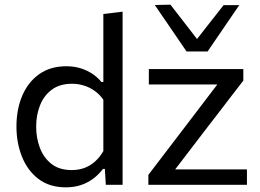

<svg xmlns="http://www.w3.org/2000/svg" viewBox="-20 -792 1114 823"><path d="M262.5 11Q191.5 11 144.5 -25.2Q97.5 -61.5 74 -120.8Q50.5 -180 50.5 -249.5Q50.5 -323.5 75.5 -382Q100.5 -440.5 148.2 -474.2Q196 -508 264 -508Q298.5 -508 327.2 -498.8Q356 -489.5 378 -474.2Q400 -459 414.5 -440.5H423V-493.5Q423 -556.5 423 -615.8Q423 -675 423 -732L505.5 -742Q505.5 -681.5 505.5 -620.8Q505.5 -560 505.5 -493.5V-219Q505.5 -157.5 505.5 -106.5Q505.5 -55.5 505.5 0H433.5L429.5 -68H421.5Q402 -42.5 378 -25Q354 -7.5 325.2 1.8Q296.5 11 262.5 11ZM287.5 -63Q318.5 -63 343.5 -72.8Q368.5 -82.5 388.2 -100.5Q408 -118.5 423 -144V-364.5Q407.5 -387 386.2 -402.2Q365 -417.5 340 -425.2Q315 -433 289 -433Q236.5 -433 202.5 -408Q168.5 -383 151.8 -341.2Q135 -299.5 135 -249Q135 -200.5 151 -158.2Q167 -116 200.5 -89.5Q234 -63 287.5 -63ZM616 0V-42.5Q658.5 -98 699 -151.2Q739.5 -204.5 775.5 -251.5L934.5 -460L946.5 -430H837Q810 -430 772.8 -430Q735.5 -430 695 -430Q654.5 -430 618 -430V-496H1023V-446.5Q1003.5 -421.5 977.8 -388Q952 -354.5 924.8 -318.8Q897.5 -283 872.5 -251L714.5 -44.5L705.5 -66H826.5Q853.5 -66 890.2 -66Q927 -66 966 -66Q1005 -66 1038.5 -66V0ZM779.5 -571.5Q745.5 -621.5 711.5 -671.2Q677.5 -721 643.5 -770.5L710.5 -772Q742 -731.5 773 -691.5Q804 -651.5 835.5 -610.5H813.5Q845 -651 876 -690.5Q907 -730 938.5 -770H1005.5Q972 -721 938 -671.2Q904 -621.5 870 -571.5Z"/></svg>

Font: Commissioner Thin
Style: Regular
Weight: 400
Version: Version 1.000